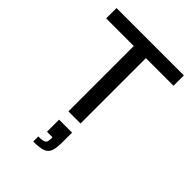

<svg xmlns="http://www.w3.org/2000/svg" viewBox="-277 -812 1234 1234"><g transform="rotate(45 340.0 -195.5)"><path d="M285 0V-594H34V-688H646V-594H395V0ZM262 297V251Q303 251 316.5 242.5Q330 234 330 207V190H280V80H398V162Q398 217 388.5 246Q379 275 350 286Q321 297 262 297Z"/></g></svg>

Font: Saira Expanded Medium
Style: Regular
Weight: 500
Width: 7
Designer: Hector Gatti with collaboration of the Omnibus-Type team
Foundry: Omnibus-Type
Version: Version 1.100; ttfautohint (v1.8.3)